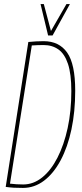

<svg xmlns="http://www.w3.org/2000/svg" viewBox="-20 -912 403 942"><path d="M93 10Q67 10 48.5 9Q30 8 8 5L119 -706Q140 -708 157.5 -709Q175 -710 194 -710Q270 -710 309.5 -654Q349 -598 349 -467Q349 -364 330.5 -277Q312 -190 277.5 -125.5Q243 -61 196 -25.5Q149 10 93 10ZM94 -7Q144 -7 187 -41.5Q230 -76 262 -138.5Q294 -201 312 -284Q330 -367 330 -465Q330 -549 313.5 -598.5Q297 -648 266.5 -669.5Q236 -691 194 -691Q180 -691 165 -690.5Q150 -690 136 -689L29 -11Q46 -9 61 -8Q76 -7 94 -7ZM323 -892 238 -738H216L179 -892H195L230 -760L306 -892Z"/></svg>

Font: Georama Condensed Thin
Style: Italic
Weight: 100
Width: 3
Italic angle: -9°
Designer: Jean-Baptiste Levee
Foundry: Production Type
Version: Version 1.000